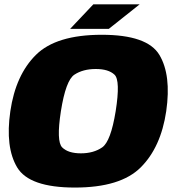

<svg xmlns="http://www.w3.org/2000/svg" viewBox="-20 -838 789 864"><path d="M317 6Q522 6 613 -84.5Q704 -175 728 -337.5Q751.5 -500.5 697.2 -591Q643 -681.5 438 -681.5Q233 -681.5 141.8 -591.2Q50.5 -501 26.5 -337.5Q3 -175.5 57.2 -84.8Q111.5 6 317 6ZM344 -148Q286.5 -148 259.8 -174.8Q233 -201.5 254 -337.5Q276 -476.5 314.8 -502Q353.5 -527.5 411 -527.5Q468 -527.5 495.2 -502Q522.5 -476.5 500.5 -337.5Q478.5 -201.5 439.8 -174.8Q401 -148 344 -148ZM369 -708H469.5L608.5 -818.5H475ZM295.5 -708H395.5L530 -818.5H400Z"/></svg>

Font: Anybody Thin Black
Style: Italic
Weight: 900
Italic angle: -10°
Version: Version 1.113;gftools[0.9.25]